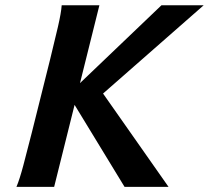

<svg xmlns="http://www.w3.org/2000/svg" viewBox="-20 -726 811 746"><path d="M366.2 -705.6 190.4 0H43.9Q56.2 -28.8 70.8 -84Q85.4 -139.2 103.5 -210.4L174.8 -495.6Q192.4 -566.9 205.1 -621.8Q217.8 -676.8 219.7 -705.6ZM607.4 -705.6H771.5L370.1 -353.5L309.6 -360.4L225.1 -340.3ZM248.5 -353.5 360.4 -391.1 634.8 0H463.9Z"/></svg>

Font: Andika
Style: Bold Italic
Weight: 700
Italic angle: -14°
Designer: Victor Gaultney, Annie Olsen, Julie Remington, Don Collingsworth, Eric Hays, Becca Hirsbrunner
Foundry: SIL International
Version: Version 6.101